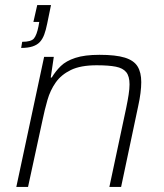

<svg xmlns="http://www.w3.org/2000/svg" viewBox="-20 -733 645 753"><path d="M63 -545 67 -569Q102 -569 113 -582Q124 -595 131 -630L134 -647H111L126 -713H180L165 -640Q160 -615 153.5 -597.5Q147 -580 136.5 -568.5Q126 -557 108 -551Q90 -545 63 -545ZM44 0 153 -510H191L179 -429H183Q198 -454 218.5 -474Q239 -494 275.5 -506Q312 -518 370 -518Q434 -518 469.5 -507Q505 -496 519.5 -472.5Q534 -449 534 -411Q534 -392 531 -368Q528 -344 522 -317L455 0H409L475 -310Q481 -339 484.5 -362Q488 -385 488 -402Q488 -434 475 -450Q462 -466 434 -471.5Q406 -477 359 -477Q296 -477 258 -458.5Q220 -440 198.5 -409.5Q177 -379 166 -340.5Q155 -302 147 -263L90 0Z"/></svg>

Font: Saira Thin ExtraLight
Style: Italic
Weight: 250
Italic angle: -12°
Version: Version 1.101